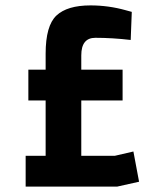

<svg xmlns="http://www.w3.org/2000/svg" viewBox="-20 -691 600 711"><path d="M333 -551Q281 -551 281 -486V-433H434V-319H281V-114H405L474 -130L495 -18L414 0H75V-114H149V-319H85V-433H149V-492Q149 -596 189 -633.5Q229 -671 315 -671Q382 -671 446 -653L468 -647L464 -543Q396 -551 333 -551Z"/></svg>

Font: Titillium Web
Style: Bold
Weight: 700
Version: Version 1.001;PS 57.000;hotconv 1.0.70;makeotf.lib2.5.55311